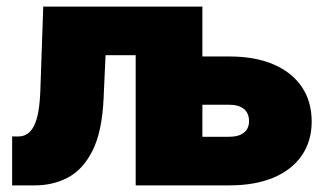

<svg xmlns="http://www.w3.org/2000/svg" viewBox="-20 -559 988 579"><path d="M16.6 0V-147.5H34.7Q50.8 -147.5 62.5 -155.3Q74.2 -163.1 82.5 -179.4Q90.8 -195.8 95.5 -221.7Q100.1 -247.6 101.6 -283.7L110.4 -539.1H585.4V0H389.2V-392.6H298.3L292.5 -264.2Q288.1 -162.6 259.3 -105.2Q230.5 -47.9 185.5 -23.9Q140.6 0 85.4 0ZM507.3 -388.7H671.9Q749 -388.7 804.4 -365Q859.9 -341.3 889.9 -297.4Q919.9 -253.4 919.9 -192.4Q919.9 -133.3 889.9 -89.8Q859.9 -46.4 804.4 -23.2Q749 0 671.9 0H394V-539.1H590.3V-146.5H670.4Q699.7 -146.5 715.3 -158.7Q731 -170.9 731 -193.8Q731 -217.8 715.3 -230.5Q699.7 -243.2 670.4 -243.2H507.3Z"/></svg>

Font: Inter 18pt Black
Style: Regular
Weight: 900
Designer: Rasmus Andersson
Foundry: rsms
Version: Version 4.001;git-66647c0bb